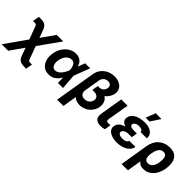

<svg xmlns="http://www.w3.org/2000/svg" viewBox="76 -1872 3162 3162"><g transform="rotate(45 1657.0 -291.0)"><path d="M-44.4 204.5 222.7 -173.3 144.2 -381.7Q137.4 -399.9 132.8 -410Q128.2 -420.1 122.5 -424.7Q116.8 -429.3 108 -430.2Q99.1 -431.1 83.1 -431.1H50.4L70 -547.6H102.6Q141.7 -547.6 168.7 -542.8Q195.7 -538 215 -525.7Q234.4 -513.5 248.2 -492Q262.1 -470.5 274.1 -437.5L321.4 -309.3L488.6 -545.5H640.3L373.6 -170.5L451 41.2Q457 57.5 461.6 66.9Q466.3 76.3 472.5 81Q478.7 85.6 487.9 86.8Q497.2 88.1 512.1 88.1H544.7L525.6 204.5H492.9Q453.8 204.5 426.7 199.9Q399.5 195.3 380.1 183.2Q360.8 171.2 346.9 150.2Q333.1 129.3 321 96.6L274.5 -33.7L107.6 204.5Z M657.7 -280.9Q671.2 -361.9 711.6 -422.9Q730.5 -451.3 754.3 -475.1Q778.1 -498.9 806.3 -516.2Q834.5 -533.4 866.5 -543Q898.4 -552.6 933.2 -552.6Q965.2 -552.6 992.9 -543.9Q1020.6 -535.2 1042.4 -518.5Q1064.3 -501.8 1079.4 -477.3Q1094.5 -452.8 1101.2 -421.2H1103L1149.9 -545.5H1267L1159.8 -266L1180 0H1062.1L1057.9 -120L1055.8 -119.7Q1024.5 -62.1 973.4 -25.2Q945.7 -5 915.7 3.2Q885.7 11.4 851.2 11.4Q815.7 11.4 786.2 2.1Q756.7 -7.1 732.2 -26.6Q708.8 -45.8 691.6 -71.9Q674.4 -98 664.4 -130.3Q654.5 -162.6 652.5 -200.5Q650.6 -238.3 657.7 -280.9ZM812.1 -155.2Q833.5 -111.5 879.6 -111.5Q900.6 -111.5 919.2 -119Q937.9 -126.4 954.2 -138.8Q970.5 -151.3 984.7 -167.8Q998.9 -184.3 1010.7 -202.6Q1022.4 -220.9 1031.8 -239.7Q1041.2 -258.5 1047.9 -275.9L1051.8 -285.9Q1050.8 -301.8 1048.5 -318.5Q1046.2 -335.2 1041.5 -351.4Q1036.9 -367.5 1029.5 -382.5Q1022 -397.4 1011 -409.4Q990.4 -432.2 951.7 -432.2Q918.7 -432.2 892.9 -416.9Q867.2 -401.6 848.5 -377.5Q829.9 -353.3 818.2 -323.9Q806.5 -294.4 801.5 -265.6Q790.8 -198.5 812.1 -155.2Z M1366.5 -513.8Q1375 -565 1400.7 -606.4Q1426.5 -647.7 1464.3 -676.8Q1502.1 -706 1549.2 -721.6Q1596.2 -737.2 1647.4 -737.2Q1711.3 -737.2 1760.7 -713.4Q1785.5 -701.3 1804.9 -684.3Q1824.2 -667.3 1836.3 -645.6Q1848.4 -623.9 1852.8 -597.8Q1857.2 -571.7 1852.3 -541.9Q1849.1 -521.3 1841.1 -500.2Q1833.1 -479 1820.8 -459.2Q1808.6 -439.3 1792.6 -421Q1776.6 -402.7 1757.5 -387.8Q1779.8 -373.6 1795.3 -354.2Q1810.7 -334.9 1819.6 -311.8Q1828.5 -288.7 1830.6 -262.4Q1832.7 -236.2 1828.1 -208.1Q1820.7 -160.9 1797.2 -121.3Q1773.8 -81.7 1739 -53.1Q1704.2 -24.5 1660.5 -8.5Q1616.8 7.5 1569.2 7.5Q1532.7 7.5 1498.9 -3.2Q1465.2 -13.8 1438.6 -39.8L1433.6 -37.6L1449.9 -137.8L1393.5 204.5H1247.2ZM1483 -150.2Q1507.1 -119.3 1558.2 -119.3Q1581.3 -119.3 1602.6 -126.4Q1623.9 -133.5 1641 -146.7Q1658 -159.8 1669.7 -178.6Q1681.5 -197.4 1685.4 -220.9Q1692.8 -266.7 1664.4 -293Q1636.4 -318.9 1590.2 -318.9H1543.7L1546.2 -333.1H1545.8L1561.8 -428.6H1593.8Q1629.3 -428.6 1652 -442.8Q1663.4 -449.9 1671.7 -459Q1680 -468 1686.3 -477.8Q1692.5 -487.6 1696.2 -498Q1699.9 -508.5 1701.7 -518.1Q1708.8 -557.2 1688.2 -581Q1667.6 -605.5 1626.1 -605.5Q1603.3 -605.5 1583.8 -598Q1564.3 -590.6 1549.4 -577.2Q1534.4 -563.9 1524.5 -545.5Q1514.6 -527 1510.7 -504.6L1464.1 -224.1Q1458.8 -180.8 1483 -150.2Z M1925.4 -152.7 1990.8 -545.5H2137.8L2073.9 -170.8Q2071.4 -154.5 2073.3 -143.8Q2075.3 -133.2 2081.5 -127.1Q2087.7 -121.1 2098 -118.6Q2108.3 -116.1 2122.2 -116.1Q2136 -116.1 2146.3 -117.2Q2156.6 -118.3 2165.5 -119L2147.7 -7.8Q2127.5 -1.4 2104 2.5Q2080.6 6.4 2055 6.4Q1983.7 6.4 1947.8 -30.5Q1911.9 -67.5 1925.4 -152.7Z M2215.2 -148.4Q2219.1 -170.5 2229.6 -190.3Q2240.1 -210.2 2257.6 -226.9Q2275.2 -243.6 2300.2 -256.2Q2325.3 -268.8 2358.3 -276.3Q2304 -291.9 2281.6 -325.3Q2259.2 -358.3 2265.6 -395.6Q2271 -426.1 2285.7 -449.6Q2300.4 -473 2321.7 -490.4Q2343 -507.8 2369.3 -519.7Q2395.6 -531.6 2424 -538.9Q2452.4 -546.2 2481.2 -549.4Q2509.9 -552.6 2536.2 -552.6Q2584.2 -552.6 2623.9 -541.5Q2663.7 -530.5 2691.4 -509.8Q2719.1 -489 2732.6 -458.6Q2746.1 -428.3 2741.5 -389.9H2595.5Q2596.2 -403.4 2590.4 -413.4Q2584.5 -423.3 2573.3 -429.7Q2562.1 -436.1 2546 -439.3Q2529.8 -442.5 2509.9 -442.5Q2487.2 -442.5 2469.1 -437.7Q2451 -432.9 2438 -424.9Q2425.1 -416.9 2417.4 -406.1Q2409.8 -395.2 2407.7 -383.5Q2404.1 -359 2426.3 -344.3Q2448.5 -329.5 2492.5 -329.5H2569.6L2562.1 -285.9H2562.5L2553.3 -228H2475.9Q2459.9 -228 2441.2 -225Q2422.6 -221.9 2406.1 -214.5Q2389.6 -207 2377.3 -194.4Q2365.1 -181.8 2361.9 -163Q2360.1 -150.9 2365.1 -139.6Q2370 -128.2 2381.6 -119.7Q2393.1 -111.2 2411.4 -106Q2429.7 -100.9 2454.2 -100.9Q2504.6 -100.9 2531.8 -115.2Q2558.9 -129.6 2567.8 -157.3H2710.9Q2704.9 -127.5 2690.3 -103.3Q2675.8 -79.2 2655 -60.7Q2634.2 -42.3 2608.8 -28.8Q2583.5 -15.3 2555.8 -6.7Q2528.1 1.8 2499.3 5.9Q2470.5 9.9 2443.2 9.9Q2406.6 9.9 2375.7 5.1Q2344.8 0.4 2317.1 -9.6Q2290.1 -19.2 2269.4 -33Q2248.6 -46.9 2235.3 -64.5Q2221.9 -82 2216.6 -103.2Q2211.3 -124.3 2215.2 -148.4ZM2487.9 -616.8 2553.3 -785.5H2688.6L2576.7 -616.8Z M2827.8 -288.4Q2849.1 -417.3 2927.2 -484.7Q3005.7 -552.6 3118.6 -552.6Q3208.5 -552.6 3254.6 -513.8Q3301.1 -474.8 3314.6 -410.2Q3327.8 -345.2 3316.8 -267L3315.3 -257.1Q3305.4 -197.1 3282.3 -147.9Q3259.2 -98.7 3225.7 -63.6Q3192.1 -28.4 3149 -9.2Q3105.8 9.9 3055.4 9.9Q3011.4 9.9 2982.1 -5Q2952.8 -19.9 2934.7 -47.6L2894.2 203.1H2747.2ZM2966.3 -183.6Q2968 -168 2973.2 -154.5Q2978.3 -141 2987.7 -131.2Q2997.2 -121.4 3011 -115.9Q3024.9 -110.4 3044 -110.4Q3073.9 -110.4 3095.5 -123.6Q3117.2 -136.7 3132.1 -157.8Q3147 -179 3155.7 -205.1Q3164.4 -231.2 3168 -257.1L3169.4 -267Q3172.6 -289.4 3173.3 -309.3Q3174 -329.2 3172.2 -347.3Q3170.8 -365.4 3165.5 -380.1Q3160.2 -394.9 3150.6 -405.5Q3141 -416.2 3127 -421.9Q3112.9 -427.6 3093.7 -427.6Q3066.8 -427.6 3046.2 -415.3Q3025.6 -403.1 3010.7 -382.1Q2995.7 -361.2 2986.3 -333.3Q2976.9 -305.4 2971.6 -274.5L2967 -246.8Q2962.7 -212 2966.3 -183.6Z"/></g></svg>

Font: Inter P
Style: Bold Italic
Weight: 700
Italic angle: 9.39999°
Designer: Rasmus Andersson
Foundry: rsms
Version: Version 3.018;git-588b23468